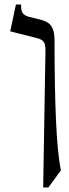

<svg xmlns="http://www.w3.org/2000/svg" viewBox="-20 -605 303 845"><path d="M220 -425Q220 -219 226.5 -74Q233 71 248 145L193 220H170L180 -378Q181 -405 174 -418Q167 -431 144 -437L25 -467L50 -585H73Q72 -557 80 -547Q88 -537 104 -532L160 -518Q176 -514 189.5 -506Q203 -498 211.5 -479.5Q220 -461 220 -425Z"/></svg>

Font: Bona Nova
Style: Regular
Weight: 400
Designer: Mateusz Machalski
Foundry: Capitalics
Version: Version 4.001; ttfautohint (v1.8.3)